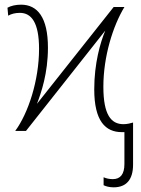

<svg xmlns="http://www.w3.org/2000/svg" viewBox="-20 -560 603 821"><path d="M501 5C505 5 509 5 512 5V141C512 185 495 206 462 206C448 206 434 203 423 198V232C433 237 448 241 466 241C521 241 549 207 549 144V-36C538 -33 524 -29 508 -29C455 -29 422 -69 422 -189C422 -319 463 -449 512 -530H466L138 -116C156 -163 185 -246 185 -356C185 -486 140 -540 70 -540C47 -540 26 -535 12 -527L15 -493C29 -501 46 -505 65 -505C114 -505 147 -464 147 -351C147 -217 101 -76 45 0H91L430 -429C409 -378 383 -290 383 -178C383 -42 431 5 501 5Z"/></svg>

Font: Noto Sans Mono SemiCondensed ExtraLight
Style: Regular
Weight: 200
Width: 4
Designer: Monotype Design Team
Foundry: Monotype Imaging Inc.
Version: Version 2.014